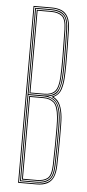

<svg xmlns="http://www.w3.org/2000/svg" viewBox="-56 -832 392 865"><g transform="rotate(5 140.0 -400.0)"><path d="M60 0V-800H142Q168 -800 187 -792Q206 -784 216.6 -763.6Q227.2 -743.2 228 -706.5Q229 -668.2 229.5 -626.8Q230 -585.2 229.8 -548.6Q229.5 -512 228 -488Q226.5 -460.8 218.8 -436.5Q211 -412.2 186.5 -399.8V-398.8Q206.5 -388 216.1 -366.2Q225.8 -344.5 229 -312Q230.2 -299.8 230.6 -274Q231 -248.2 230.9 -216.1Q230.8 -184 230.2 -151.5Q229.8 -119 229 -93Q228.2 -60 219 -39.5Q209.8 -19 191 -9.5Q172.2 0 143 0ZM64 -4H143Q179.2 -4 201.4 -21.5Q223.5 -39 225 -93.2Q226 -128.5 226.6 -173.2Q227.2 -218 227 -256.6Q226.8 -295.2 225 -311.8Q221.5 -348.8 209.9 -369.5Q198.2 -390.2 176.8 -398.8V-400Q205.2 -410 213.8 -434.6Q222.2 -459.2 224 -488.2Q225.5 -511.5 225.8 -547.4Q226 -583.2 225.5 -624.8Q225 -666.2 224 -706.5Q223.2 -743 212.8 -762.2Q202.2 -781.5 184.1 -788.8Q166 -796 142 -796H64ZM68 -8V-792H142Q166 -792 183.1 -785Q200.2 -778 209.8 -759.5Q219.2 -741 220 -706.8Q221 -668.2 221.5 -626.8Q222 -585.2 221.8 -548.9Q221.5 -512.5 220 -488.5Q218.2 -456.8 207.2 -430.9Q196.2 -405 161.5 -400.2V-399.2Q189 -394.2 203 -373.2Q217 -352.2 221 -311.2Q222.8 -294.8 223 -256.8Q223.2 -218.8 222.6 -174.2Q222 -129.8 221 -93.2Q219.8 -42.5 199.6 -25.2Q179.5 -8 143 -8ZM72 -402.2H143.2Q177 -402.2 195 -420.4Q213 -438.5 216 -488.8Q217.5 -512 217.8 -547.8Q218 -583.5 217.5 -625Q217 -666.5 216 -706.8Q215 -755.5 196 -771.8Q177 -788 142 -788H72ZM76 -406.2V-784H142Q174.8 -784 192.9 -769.1Q211 -754.2 212 -706.5Q213 -667.8 213.5 -626.1Q214 -584.5 213.8 -548.2Q213.5 -512 212 -488.5Q209.2 -441.5 192.9 -423.9Q176.5 -406.2 143.2 -406.2ZM80 -410H143Q175 -410 190.2 -427Q205.5 -444 208 -488.8Q210 -523.8 209.8 -584.9Q209.5 -646 208 -706.5Q207 -754 189.2 -767Q171.5 -780 142 -780H80ZM72 -12H143Q176.2 -12 196 -27.4Q215.8 -42.8 217 -93.2Q218 -129 218.6 -173.6Q219.2 -218.2 219 -256.4Q218.8 -294.5 217 -311Q212 -362.5 192.8 -380.2Q173.5 -398 141 -398H72ZM76 -16V-394H141Q171 -394 189.6 -377.6Q208.2 -361.2 213 -310.8Q214.8 -294 215 -256.4Q215.2 -218.8 214.6 -174.6Q214 -130.5 213 -93.5Q211.8 -44.2 193 -30.1Q174.2 -16 143 -16ZM80 -20H143Q173.5 -20 190.6 -33.4Q207.8 -46.8 209 -93.5Q210.2 -140.5 210.8 -185.1Q211.2 -229.8 210.9 -263.2Q210.5 -296.8 209 -310.2Q204.2 -360 186.8 -375Q169.2 -390 141 -390H80Z"/></g></svg>

Font: Big Shoulders Inline Display SC Thin
Style: Regular
Weight: 100
Designer: Patric King
Foundry: XO Type Co
Version: Version 2.002